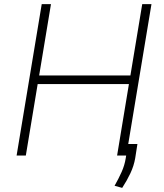

<svg xmlns="http://www.w3.org/2000/svg" viewBox="-20 -747 789 922"><path d="M59.7 0 180.4 -727.3H224.8L168 -384.6H606.2L663 -727.3H707.4L586.6 0H542.3L599.1 -343.4H160.9L104 0ZM639.9 -55.4 629.3 12.4Q622.9 49.7 606.2 85Q589.5 120.4 566.8 155.2L530.2 145.2Q549.7 110.8 564.1 78.7Q578.5 46.5 583.8 12.8L594.5 -55.4Z"/></svg>

Font: Inter Extra Light  BETA
Style: Italic
Weight: 200
Italic angle: 9.39999°
Designer: Rasmus Andersson
Foundry: rsms
Version: Version 3.011;git-f93a4a705